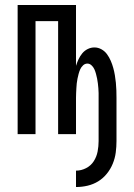

<svg xmlns="http://www.w3.org/2000/svg" viewBox="-20 -540 540 773"><path d="M286 213V147Q307 147 326.5 137Q346 127 357.5 109Q369 91 373 70Q377 49 377 28V-146Q377 -156 377 -165.5Q377 -175 376 -185Q375 -195 374 -204.5Q373 -214 371 -223.5Q369 -233 366.5 -242.5Q364 -252 360 -261Q356 -270 348.5 -277Q341 -284 332 -284Q322 -284 314.5 -277Q307 -270 303 -261Q299 -252 296.5 -242.5Q294 -233 292 -223.5Q290 -214 289 -204.5Q288 -195 287.5 -185Q287 -175 286.5 -165.5Q286 -156 286 -146V0H214V-455H123V0H51V-520H286V-275Q290 -288 296 -301Q302 -314 311 -325Q320 -336 333 -342.5Q346 -349 360 -349Q375 -349 388.5 -341.5Q402 -334 411 -321.5Q420 -309 426 -295Q432 -281 436 -266.5Q440 -252 442.5 -237Q445 -222 446.5 -207Q448 -192 448.5 -176.5Q449 -161 449 -146V28Q449 51 446 74Q443 97 434 119Q425 141 410 159.5Q395 178 375.5 190Q356 202 333 207.5Q310 213 286 213Z"/></svg>

Font: Iosevka Fixed
Style: Regular
Weight: 400
Monospace: yes
Designer: Belleve Invis
Foundry: Belleve Invis
Version: Version 33.2.4